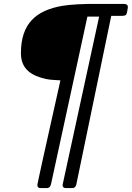

<svg xmlns="http://www.w3.org/2000/svg" viewBox="-20 -824 674 982"><path d="M300 122V123C300 133 306 138 318 138H349C360 138 367 132 370 121L549 -743H605C612 -743 618 -744 623 -747C630 -751 632 -776 634 -787V-788C634 -799 627 -804 613 -804H488C404 -805 341 -801 298 -794C166 -771 87 -705 87 -552C87 -468 144 -436 215 -420C238 -415 263 -415 289 -413C210 -61 171 117 171 122C171 133 177 138 188 138H219C234 138 239 128 242 113L427 -739H487Z"/></svg>

Font: fbb
Style: Bold Italic
Weight: 700
Italic angle: -12°
Designer: David J. Perry, Michael Sharpe
Version: Version 0.991